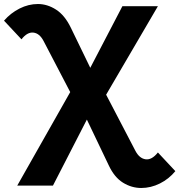

<svg xmlns="http://www.w3.org/2000/svg" viewBox="-138 -731 894 957"><path d="M736 122Q704 161 659 183.5Q614 206 566 206Q518 206 475 179.5Q432 153 404 93L295 -135L126 194H-52L212 -272L79 -527Q59 -565 28.5 -568.5Q-2 -572 -31 -535L-118 -628Q-85 -666 -40.5 -688.5Q4 -711 51 -711Q98 -711 141.5 -683Q185 -655 215 -593L312 -393L472 -700H649L391 -259L537 21Q557 59 588 63Q619 67 649 29Z"/></svg>

Font: Montserrat
Style: Bold
Weight: 700
Designer: Julieta Ulanovsky
Foundry: Julieta Ulanovsky
Version: Version 9.000; ttfautohint (v1.8.4.7-5d5b)